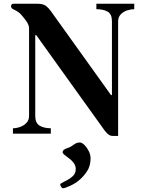

<svg xmlns="http://www.w3.org/2000/svg" viewBox="-20 -713 762 1024"><path d="M301 271Q301 266 322 256Q348 244 366 228.5Q384 213 384 189Q384 171 373 156Q362 141 346 130Q329 117 321.5 111Q314 105 314 98Q314 85 339 77Q349 74 357.5 69Q366 64 374 58Q384 51 391 49Q398 47 406 47Q417 47 430.5 60.5Q444 74 453.5 93Q463 112 463 131Q463 172 444.5 200Q426 228 401 249Q382 265 354 278Q326 291 315 291Q311 291 306 283Q301 275 301 271ZM39 -680Q39 -693 53 -693H179Q210 -693 225 -681.5Q240 -670 251 -654L572 -206H577V-600Q577 -638 554 -651Q531 -664 494 -664V-693H696V-664Q678 -664 658 -657.5Q638 -651 624 -636.5Q610 -622 610 -599V12H582Q566 12 554.5 1Q543 -10 538 -17L173 -526H168V-94Q168 -57 191 -43Q214 -29 251 -29V0H49V-29Q68 -29 87.5 -36Q107 -43 121 -57.5Q135 -72 135 -95V-560Q135 -565 134 -571Q133 -577 130 -583Q127 -591 121 -599.5Q115 -608 107 -618Q92 -638 79 -647.5Q66 -657 52 -663Q47 -665 43 -669Q39 -673 39 -680Z"/></svg>

Font: Monomakh
Style: Regular
Weight: 400
Version: Version 1.200; ttfautohint (v1.8.4.7-5d5b)